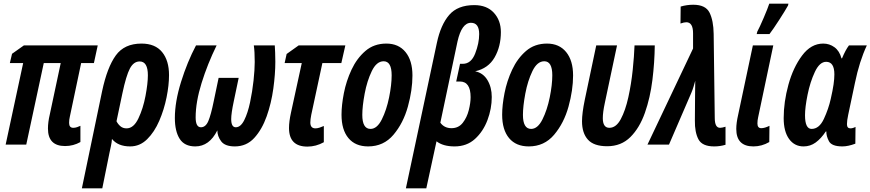

<svg xmlns="http://www.w3.org/2000/svg" viewBox="-20 -793 4774 1053"><path d="M421 -14V-103Q413 -99 402.5 -95.5Q392 -92 382 -92Q359 -92 359 -119Q359 -128 360 -136.5Q361 -145 363 -153L425 -447H495L516 -544H111L46 -498L34 -447H107L11 0H124L220 -447H313L253 -165Q243 -123 243 -88Q243 8 337 8Q382 8 421 -14Z M619 -128 651 -280Q672 -379 692.5 -417.5Q713 -456 746 -456Q791 -456 791 -380Q791 -336 778 -267Q765 -198 739 -143.5Q713 -89 674 -89Q654 -89 640.5 -100.5Q627 -112 619 -128ZM541 240 580 47Q584 28 588.5 7.5Q593 -13 594 -31Q627 10 694 10Q747 10 787 -29.5Q827 -69 853.5 -130.5Q880 -192 893.5 -259Q907 -326 907 -381Q907 -461 869 -507.5Q831 -554 756 -554Q662 -554 615 -489Q568 -424 540 -293L429 240Z M1172 -78Q1172 -46 1193 -18Q1214 10 1268 10Q1332 10 1374.5 -36.5Q1417 -83 1442.5 -155Q1468 -227 1479 -307Q1490 -387 1490 -454Q1490 -483 1489 -504.5Q1488 -526 1487 -544H1372Q1377 -511 1377 -453Q1377 -411 1370.5 -351Q1364 -291 1351.5 -232Q1339 -173 1319.5 -134Q1300 -95 1273 -95Q1248 -95 1248 -140Q1248 -171 1262 -237L1289 -366H1179L1152 -237Q1137 -163 1122.5 -129Q1108 -95 1082 -95Q1053 -95 1053 -149Q1053 -233 1085.5 -337.5Q1118 -442 1168 -544H1055Q1007 -453 973 -344Q939 -235 939 -146Q939 -73 965.5 -31.5Q992 10 1051 10Q1128 10 1172 -78Z M1756 -13V-102Q1745 -97 1732.5 -93Q1720 -89 1710 -89Q1682 -89 1682 -121Q1682 -138 1687 -163L1748 -447H1852L1874 -544H1618L1552 -497L1541 -447H1635L1576 -176Q1565 -126 1565 -91Q1565 11 1666 11Q1713 11 1756 -13Z M2242 -379Q2242 -461 2204 -507.5Q2166 -554 2099 -554Q2031 -554 1984 -513.5Q1937 -473 1908 -411Q1879 -349 1866 -282.5Q1853 -216 1853 -164Q1853 -81 1891 -35.5Q1929 10 1999 10Q2084 10 2138 -54Q2192 -118 2217 -208.5Q2242 -299 2242 -379ZM1967 -163Q1967 -210 1980 -279.5Q1993 -349 2019 -403Q2045 -457 2084 -457Q2128 -457 2128 -380Q2128 -328 2114 -259Q2100 -190 2074 -138Q2048 -86 2012 -86Q1967 -86 1967 -163Z M2395 -120 2489 -565Q2512 -668 2563 -668Q2608 -668 2608 -606Q2608 -556 2586 -499.5Q2564 -443 2518 -443H2503L2482 -346H2502Q2561 -346 2561 -260Q2561 -229 2551 -189Q2541 -149 2518 -119.5Q2495 -90 2456 -90Q2417 -90 2395 -120ZM2318 240 2374 -18Q2410 10 2473 10Q2540 10 2585 -31Q2630 -72 2653.5 -134.5Q2677 -197 2677 -261Q2677 -314 2653.5 -353.5Q2630 -393 2586 -402Q2658 -418 2692.5 -478Q2727 -538 2727 -617Q2727 -681 2688.5 -723Q2650 -765 2581 -765Q2490 -765 2443.5 -711Q2397 -657 2376 -558L2206 240Z M3123 -379Q3123 -461 3085 -507.5Q3047 -554 2980 -554Q2912 -554 2865 -513.5Q2818 -473 2789 -411Q2760 -349 2747 -282.5Q2734 -216 2734 -164Q2734 -81 2772 -35.5Q2810 10 2880 10Q2965 10 3019 -54Q3073 -118 3098 -208.5Q3123 -299 3123 -379ZM2848 -163Q2848 -210 2861 -279.5Q2874 -349 2900 -403Q2926 -457 2965 -457Q3009 -457 3009 -380Q3009 -328 2995 -259Q2981 -190 2955 -138Q2929 -86 2893 -86Q2848 -86 2848 -163Z M3571 -544H3460Q3458 -486 3450 -409Q3442 -332 3426 -259.5Q3410 -187 3384.5 -139.5Q3359 -92 3322 -92Q3286 -92 3286 -145Q3286 -177 3297 -228L3364 -544H3250L3187 -245Q3172 -172 3172 -128Q3172 -63 3204.5 -27Q3237 9 3310 9Q3387 9 3437.5 -41.5Q3488 -92 3517 -174.5Q3546 -257 3558 -354Q3570 -451 3571 -544Z M3959 1V-98Q3940 -92 3929 -92Q3900 -92 3900 -146L3894 -607Q3893 -680 3871.5 -723.5Q3850 -767 3782 -767Q3747 -767 3713 -757L3712 -664Q3732 -671 3744 -671Q3781 -671 3781 -610V-527L3531 0H3649L3772 -285Q3778 -299 3783.5 -317Q3789 -335 3793 -350Q3793 -330 3792.5 -310Q3792 -290 3792 -269L3791 -132Q3790 -68 3810.5 -29Q3831 10 3897 10Q3929 10 3959 1Z M4200 -606Q4220 -632 4253.5 -684Q4287 -736 4302 -763L4304 -773H4199Q4191 -748 4168.5 -695.5Q4146 -643 4133 -619L4130 -606ZM4199 -14 4200 -103Q4174 -90 4155 -90Q4134 -90 4134 -116Q4134 -125 4135 -133Q4136 -141 4138 -150L4221 -544H4109L4028 -162Q4018 -118 4018 -86Q4018 10 4112 10Q4158 10 4199 -14Z M4509 -72H4512Q4511 -48 4526 -19Q4541 10 4600 10Q4631 10 4671 -5L4672 -97Q4657 -89 4644 -89Q4625 -89 4625 -112Q4625 -132 4632 -164L4669 -339Q4693 -456 4734 -544H4636Q4617 -519 4598 -473H4595Q4584 -514 4556.5 -534Q4529 -554 4495 -554Q4428 -554 4379 -488.5Q4330 -423 4304 -328.5Q4278 -234 4278 -145Q4278 -72 4307.5 -31Q4337 10 4387 10Q4424 10 4453.5 -11.5Q4483 -33 4509 -72ZM4395 -161Q4395 -204 4409 -273.5Q4423 -343 4449 -398.5Q4475 -454 4511 -454Q4556 -454 4556 -385Q4556 -361 4551.5 -329.5Q4547 -298 4536 -250Q4524 -196 4498.5 -141Q4473 -86 4431 -86Q4395 -86 4395 -161Z"/></svg>

Font: Noto Sans Display Condensed
Style: Bold Italic
Weight: 700
Width: 3
Designer: Monotype Design team
Foundry: Monotype Imaging Inc.
Version: 1.000